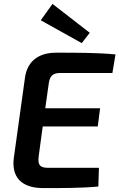

<svg xmlns="http://www.w3.org/2000/svg" viewBox="-20 -962 612 984"><path d="M440 -794 249 -942 189 -858 399 -741ZM290 -588H556L572 -683C483 -692 372 -692 268 -692C173 -692 119 -644 108 -564L51 -154C38 -58 86 2 202 2C293 2 399 2 484 -6L487 -102H227C185 -102 173 -116 178 -159L199 -314H481L493 -407H212L229 -528C234 -573 250 -588 290 -588Z"/></svg>

Font: Exo 2 Semi Bold
Style: Italic
Weight: 600
Italic angle: -8°
Designer: Natanael Gama
Version: Version 1.001;PS 001.001;hotconv 1.0.88;makeotf.lib2.5.64775